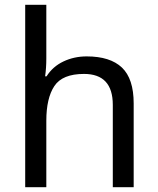

<svg xmlns="http://www.w3.org/2000/svg" viewBox="-20 -780 658 800"><path d="M173 -537Q173 -497 168 -462H174Q200 -503 244.5 -524Q289 -545 341 -545Q439 -545 488 -498.5Q537 -452 537 -349V0H450V-343Q450 -472 330 -472Q240 -472 206.5 -421.5Q173 -371 173 -277V0H85V-760H173Z"/></svg>

Font: Noto Sans Siddham
Style: Regular
Weight: 400
Designer: Monotype Design Team
Foundry: Monotype Imaging Inc.
Version: Version 2.004; ttfautohint (v1.8.4.7-5d5b)